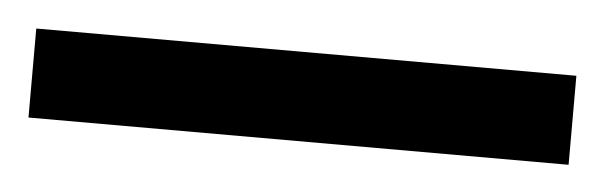

<svg xmlns="http://www.w3.org/2000/svg" viewBox="-26 50 463 147"><g transform="rotate(5 205.5 124.0)"><path d="M413.1 158.2H-2V89.8H413.1Z"/></g></svg>

Font: OpenSans-Bold
Style: Bold
Weight: 700
Foundry: Ascender Corporation
Version: Version 1.10